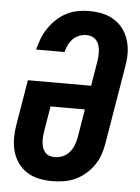

<svg xmlns="http://www.w3.org/2000/svg" viewBox="-53 -785 607 835"><g transform="rotate(5 250.0 -367.5)"><path d="M205 8Q176 8 147.5 2Q119 -4 95.5 -19Q72 -34 56 -57Q40 -80 32.5 -107Q25 -134 25 -164Q25 -194 30 -223L63 -420H339L357 -529Q359 -541 359.5 -553.5Q360 -566 359 -578Q358 -590 354 -601Q350 -612 342.5 -620.5Q335 -629 324 -633.5Q313 -638 301 -638Q285 -638 269 -632Q253 -626 241 -614Q229 -602 222 -587Q215 -572 211 -556H87Q93 -581 102.5 -605Q112 -629 126.5 -650.5Q141 -672 160.5 -690.5Q180 -709 203 -721Q226 -733 251 -738Q276 -743 301 -743Q323 -743 345 -740Q367 -737 387 -729Q407 -721 423.5 -708.5Q440 -696 452.5 -679Q465 -662 472.5 -642Q480 -622 483 -600.5Q486 -579 484.5 -556.5Q483 -534 479 -512L423 -177Q419 -151 410.5 -126.5Q402 -102 387 -80Q372 -58 351 -40Q330 -22 306 -11Q282 0 256 4Q230 8 205 8ZM208 -97Q226 -97 243.5 -104.5Q261 -112 273 -126.5Q285 -141 291.5 -158.5Q298 -176 301 -194L321 -315H171L153 -206Q151 -194 150 -181.5Q149 -169 150 -157Q151 -145 154.5 -134Q158 -123 165.5 -114Q173 -105 184 -101Q195 -97 208 -97Z"/></g></svg>

Font: Iosevka Curly XBdObl
Style: Regular
Weight: 800
Italic angle: -9°
Monospace: yes
Designer: Belleve Invis
Foundry: Belleve Invis
Version: Version 11.1.0; ttfautohint (v1.8.3)